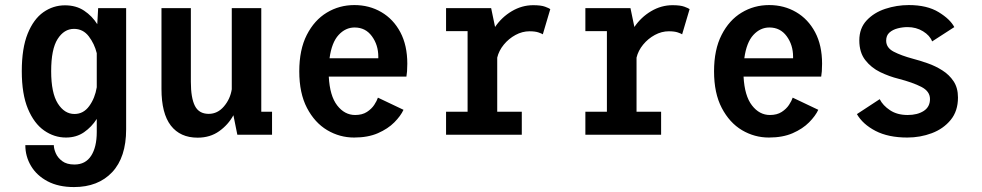

<svg xmlns="http://www.w3.org/2000/svg" viewBox="-20 -532 3878 758"><path d="M240.5 11Q194 11 154.2 -16.8Q114.5 -44.5 90.2 -102.5Q66 -160.5 66 -251Q66 -341.5 89.2 -399Q112.5 -456.5 151.2 -483.8Q190 -511 236.5 -511Q280.5 -511 312.2 -489.8Q344 -468.5 364 -436.5L367.5 -500H478V-21.5Q478 89 422.8 147.8Q367.5 206.5 272 206.5Q211 206.5 168 183.8Q125 161 102.5 123.2Q80 85.5 80 41H192.5Q192.5 55 200.2 73Q208 91 225.8 104.2Q243.5 117.5 274 117.5Q317.5 117.5 339.8 83Q362 48.5 362 -11V-62.5Q342 -31 311.8 -10Q281.5 11 240.5 11ZM182 -251Q182 -165 208.2 -123.5Q234.5 -82 274 -82Q309.5 -82 332.2 -113.2Q355 -144.5 362 -187.5V-322Q353 -359 330.5 -388.5Q308 -418 272 -418Q233 -418 207.5 -378Q182 -338 182 -251Z M760 11.5Q691.5 11.5 654.5 -36.2Q617.5 -84 617.5 -181V-500H733.5V-209Q733.5 -145.5 749.5 -114Q765.5 -82.5 804 -82.5Q839 -82.5 864 -111.8Q889 -141 895 -179.5V-500H1011.5V-91H1054V0H917L901.5 -77Q881 -39.5 845.2 -14Q809.5 11.5 760 11.5Z M1378 11Q1321 11 1271.8 -18.2Q1222.5 -47.5 1192 -105.8Q1161.5 -164 1161.5 -250.5Q1161.5 -336 1191.2 -394.2Q1221 -452.5 1270.2 -482.2Q1319.5 -512 1379 -512Q1438 -512 1485.5 -484.2Q1533 -456.5 1560.5 -404.8Q1588 -353 1588 -280.5Q1588 -263.5 1587 -250.5Q1586 -237.5 1584.5 -229.5H1278Q1282 -153.5 1311.2 -115.8Q1340.5 -78 1382 -78Q1410 -78 1428.5 -90Q1447 -102 1457.5 -118Q1468 -134 1472 -146.5L1573 -98.5Q1562 -74.5 1536.8 -49Q1511.5 -23.5 1472 -6.2Q1432.5 11 1378 11ZM1380 -423.5Q1344 -423.5 1316.8 -394Q1289.5 -364.5 1281 -302H1473.5V-308.5Q1473.5 -354.5 1448.2 -389Q1423 -423.5 1380 -423.5Z M1741 0V-91H1826V-409H1741V-500H1919L1934.5 -425.5Q1960.5 -464 2000.5 -487.8Q2040.5 -511.5 2085 -511.5Q2116 -511.5 2132 -505.5Q2148 -499.5 2152.5 -496L2123 -396.5Q2119 -399.5 2105.8 -404Q2092.5 -408.5 2070.5 -408.5Q2042 -408.5 2015.2 -394Q1988.5 -379.5 1969 -355.8Q1949.5 -332 1943 -304.5V-91H2040V0Z M2291 0V-91H2376V-409H2291V-500H2469L2484.5 -425.5Q2510.5 -464 2550.5 -487.8Q2590.5 -511.5 2635 -511.5Q2666 -511.5 2682 -505.5Q2698 -499.5 2702.5 -496L2673 -396.5Q2669 -399.5 2655.8 -404Q2642.5 -408.5 2620.5 -408.5Q2592 -408.5 2565.2 -394Q2538.5 -379.5 2519 -355.8Q2499.5 -332 2493 -304.5V-91H2590V0Z M3015.5 11Q2958.5 11 2909.2 -18.2Q2860 -47.5 2829.5 -105.8Q2799 -164 2799 -250.5Q2799 -336 2828.8 -394.2Q2858.5 -452.5 2907.8 -482.2Q2957 -512 3016.5 -512Q3075.5 -512 3123 -484.2Q3170.5 -456.5 3198 -404.8Q3225.5 -353 3225.5 -280.5Q3225.5 -263.5 3224.5 -250.5Q3223.5 -237.5 3222 -229.5H2915.5Q2919.5 -153.5 2948.8 -115.8Q2978 -78 3019.5 -78Q3047.5 -78 3066 -90Q3084.5 -102 3095 -118Q3105.5 -134 3109.5 -146.5L3210.5 -98.5Q3199.5 -74.5 3174.2 -49Q3149 -23.5 3109.5 -6.2Q3070 11 3015.5 11ZM3017.5 -423.5Q2981.5 -423.5 2954.2 -394Q2927 -364.5 2918.5 -302H3111V-308.5Q3111 -354.5 3085.8 -389Q3060.5 -423.5 3017.5 -423.5Z M3562 11Q3487 11 3436.5 -15.2Q3386 -41.5 3363 -81.5L3453 -140.5Q3465.5 -115.5 3493.8 -96.8Q3522 -78 3563.5 -78Q3602 -78 3626.8 -94Q3651.5 -110 3651.5 -141Q3651.5 -171.5 3617.5 -189Q3583.5 -206.5 3527.5 -221Q3491 -230 3455.2 -247.2Q3419.5 -264.5 3396 -294.8Q3372.5 -325 3372.5 -372.5Q3372.5 -420.5 3401.5 -451.5Q3430.5 -482.5 3475.2 -497.2Q3520 -512 3568 -512Q3640 -512 3685.8 -484Q3731.5 -456 3747.5 -425L3660 -368.5Q3651 -392 3624 -408.5Q3597 -425 3563 -425Q3543.5 -425 3524 -420Q3504.5 -415 3491.5 -403.5Q3478.5 -392 3478.5 -371.5Q3478.5 -343.5 3508.2 -328Q3538 -312.5 3584.5 -300Q3611.5 -293 3642.2 -282.2Q3673 -271.5 3700.2 -254.2Q3727.5 -237 3744.8 -211Q3762 -185 3762 -147Q3762 -93.5 3733.2 -58.5Q3704.5 -23.5 3658.8 -6.2Q3613 11 3562 11Z"/></svg>

Font: Trispace SemiCondensed Medium
Style: Regular
Weight: 500
Width: 4
Designer: Tyler Finck
Foundry: Etcetera Type Company
Version: Version 1.210; ttfautohint (v1.8.3)